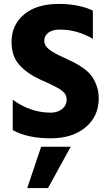

<svg xmlns="http://www.w3.org/2000/svg" viewBox="-20 -698 554 980"><path d="M484 -196Q484 -105 417 -48.5Q350 8 239 8Q120 8 45 -34V-189Q136 -123 239 -123Q274 -123 297 -141.5Q320 -160 320 -190Q320 -200 317 -209Q314 -218 306 -226Q298 -234 290.5 -239.5Q283 -245 268.5 -252.5Q254 -260 244 -265Q234 -270 214.5 -279Q195 -288 183 -293Q118 -323 78.5 -367Q39 -411 39 -484Q39 -571 103 -624.5Q167 -678 280 -678Q381 -678 454 -644V-500Q373 -547 286 -547Q247 -547 226.5 -531Q206 -515 206 -490Q206 -465 231 -445.5Q256 -426 306 -404Q337 -390 357.5 -379.5Q378 -369 404.5 -350.5Q431 -332 446.5 -311.5Q462 -291 473 -261Q484 -231 484 -196ZM225 262H119L190 51H341Z"/></svg>

Font: Hind Siliguri
Style: Bold
Weight: 700
Designer: Jyotish Sonowal
Foundry: Indian Type Foundry
Version: Version 1.001;PS 1.0;hotconv 1.0.86;makeotf.lib2.5.63406; tt